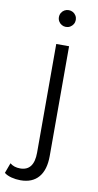

<svg xmlns="http://www.w3.org/2000/svg" viewBox="-156 -756 551 1076"><g transform="rotate(10 119.5 -218.0)"><path d="M42.5 275Q16 275 -9 268.5Q-34 262 -50 249.5L-28.5 191Q-5.5 210 29.5 210Q108 210 108 106V-512H181V112.5Q181 191.5 145.5 233.2Q110 275 42.5 275ZM144.5 -615.5Q131.5 -615.5 120.5 -621.8Q109.5 -628 103 -639Q96.5 -650 96.5 -663Q96.5 -676.5 103 -687.5Q109.5 -698.5 120.5 -704.8Q131.5 -711 144.5 -711Q157.5 -711 168.5 -704.8Q179.5 -698.5 186 -687.5Q192.5 -676.5 192.5 -663.5Q192.5 -650.5 186 -639.5Q179.5 -628.5 168.5 -622Q157.5 -615.5 144.5 -615.5Z"/></g></svg>

Font: Spartan Thin
Style: Regular
Weight: 400
Version: Version 1.004